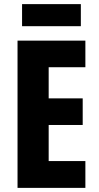

<svg xmlns="http://www.w3.org/2000/svg" viewBox="-20 -911 479 931"><path d="M372 -891H87V-784H372ZM394 0V-130H216V-305H381V-434H216V-585H394V-714H65V0Z"/></svg>

Font: Noto Sans Gujarati UI ExtraCondensed ExtraBold
Style: Regular
Weight: 800
Width: 2
Designer: Jelle Bosma - Monotype Design Team, Universal Thirst
Foundry: Monotype Imaging Inc.
Version: Version 2.106